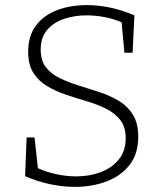

<svg xmlns="http://www.w3.org/2000/svg" viewBox="-20 -722 639 750"><path d="M139 -528Q139 -485 159.5 -459Q180 -433 214 -416.5Q248 -400 289 -387.5Q330 -375 370.5 -361.5Q411 -348 445 -327.5Q479 -307 499.5 -273.5Q520 -240 520 -188Q520 -121 486.5 -78Q453 -35 396.5 -13.5Q340 8 273 8Q225 8 175.5 -2.5Q126 -13 78 -34L84 -185H115L128 -65Q164 -49 202.5 -41Q241 -33 277 -33Q330 -33 373.5 -49.5Q417 -66 444 -99Q471 -132 471 -182Q471 -226 450 -253Q429 -280 395 -297Q361 -314 320.5 -326Q280 -338 239.5 -351.5Q199 -365 165 -385Q131 -405 110.5 -437Q90 -469 90 -520Q90 -581 120 -621.5Q150 -662 202 -682Q254 -702 319 -702Q412 -702 505 -662L498 -516H466L455 -635Q425 -648 389.5 -655Q354 -662 318 -662Q272 -662 231 -648.5Q190 -635 164.5 -605.5Q139 -576 139 -528Z"/></svg>

Font: Bitter Light
Style: Regular
Weight: 300
Designer: Sol Matas, and Bitter project Authors
Foundry: Sol Matas
Version: Version 2.001